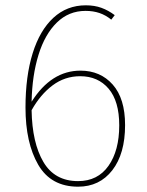

<svg xmlns="http://www.w3.org/2000/svg" viewBox="-20 -693 553 723"><path d="M451 -222Q451 -114 403 -52Q355 10 274 10Q172 10 124 -72.5Q76 -155 76 -288Q76 -406 103 -492.5Q130 -579 181 -626Q232 -673 303 -673Q336 -673 362 -663.5Q388 -654 412 -636L399 -619Q378 -636 354.5 -644Q331 -652 302 -652Q239 -652 194 -608Q149 -564 125 -486.5Q101 -409 99 -310Q173 -427 283 -427Q358 -427 404.5 -374.5Q451 -322 451 -222ZM429 -221Q429 -312 389 -359Q349 -406 282 -406Q224 -406 178 -371.5Q132 -337 99 -278Q101 -155 143.5 -83Q186 -11 274 -11Q348 -11 388.5 -68.5Q429 -126 429 -221Z"/></svg>

Font: Fira Sans Thin
Style: Regular
Weight: 100
Designer: bBox Type GmbH & Carrois Corporate GbR & Edenspiekermann AG
Foundry: bBox Type GmbH & Carrois Corporate GbR & Edenspiekermann AG
Version: Version 4.301